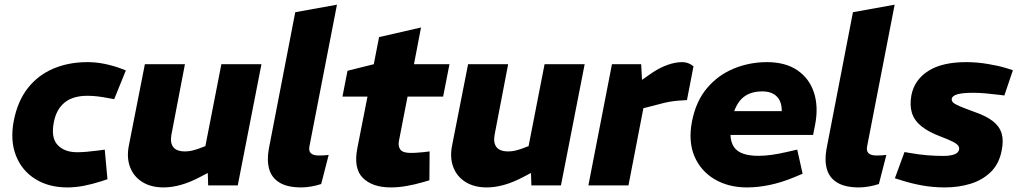

<svg xmlns="http://www.w3.org/2000/svg" viewBox="-20 -790 4344 818"><path d="M266.5 8.5Q187.6 8.5 130.4 -27.3Q73.1 -63 47.9 -127.2Q22.7 -191.5 38.7 -275.4Q55.1 -359.4 98.8 -414.9Q142.5 -470.3 207.7 -497.8Q272.9 -525.3 352.2 -525.3Q388.3 -525.3 423.5 -518.3Q458.7 -511.3 493.3 -498.8L516.2 -489.9L466.5 -367.4L436.9 -372.9Q415.9 -376.9 394.9 -379.4Q373.9 -381.9 352.4 -381.9Q290.7 -381.9 255.4 -353.2Q220 -324.6 209.4 -269.4Q196.4 -203.2 225.5 -172.3Q254.6 -141.4 308.7 -141.4Q342.9 -141.4 399.8 -148.9L426.3 -152.5L437.8 -26.4L412.4 -18Q371.9 -5 336.2 1.8Q300.5 8.5 266.5 8.5Z M677 8.5Q623.5 8.5 586.5 -14.5Q549.6 -37.5 534.1 -78.2Q518.7 -118.9 529.2 -170.8L597.2 -516.4H767.9L710.4 -216.7Q703.9 -182.5 717.9 -163.7Q732 -144.9 768.6 -144.9Q783.1 -144.9 797.2 -148.1Q811.3 -151.4 825.9 -156.5L855 -167.5L923.1 -516.4H1093.9L992.9 0H866.9L864 -91.4L895.3 -68.8L834.3 -36.9Q791.3 -13.9 751.9 -2.7Q712.5 8.5 677 8.5Z M1348.4 -6Q1328.9 0.5 1306.4 4.5Q1284 8.5 1263.6 8.5Q1204.7 8.5 1171 -12Q1137.3 -32.5 1126.8 -69.7Q1116.4 -106.8 1125.3 -155.7L1237.9 -738L1415.6 -770L1298.6 -168.2Q1294.1 -147.1 1304.3 -137.3Q1314.6 -127.5 1338.1 -127.5Q1349.1 -127.5 1359.4 -128Q1369.7 -128.5 1380.3 -130Z M1645.3 8.5Q1566.9 8.5 1526.2 -31.7Q1485.5 -71.8 1502.4 -158.7L1545.6 -378.3H1439L1460.5 -488.5L1572.5 -516.4L1595 -631.9L1773.7 -672.9L1743.7 -516.4H1894.9L1867.9 -378.3H1716.3L1679.7 -190.1Q1675.2 -166.5 1685.9 -152.5Q1696.7 -138.5 1729.6 -138.5Q1746.7 -138.5 1760.3 -139.8Q1773.8 -141 1787.4 -142L1810.3 -145L1809.4 -22L1783.9 -14.4Q1746.5 -3.5 1711.6 2.5Q1676.7 8.5 1645.3 8.5Z M2054 8.5Q2000.5 8.5 1963.5 -14.5Q1926.6 -37.5 1911.1 -78.2Q1895.7 -118.9 1906.2 -170.8L1974.2 -516.4H2144.9L2087.4 -216.7Q2080.9 -182.5 2094.9 -163.7Q2109 -144.9 2145.6 -144.9Q2160.1 -144.9 2174.2 -148.1Q2188.3 -151.4 2202.9 -156.5L2232 -167.5L2300.1 -516.4H2470.9L2369.9 0H2243.9L2241 -91.4L2272.3 -68.8L2211.3 -36.9Q2168.3 -13.9 2128.9 -2.7Q2089.5 8.5 2054 8.5Z M2486.7 0 2587.2 -516.4H2711.7L2716.6 -422L2679.7 -425L2760.6 -481.4Q2793.1 -502.8 2825.6 -514.1Q2858.2 -525.3 2885.7 -525.3Q2912.7 -525.8 2934.6 -507.4L2906.7 -363.6Q2887.2 -362.6 2868.5 -361.1Q2849.7 -359.5 2830.2 -356Q2810.6 -352.5 2787.6 -346L2721.1 -328.9L2657.5 0Z M3162.4 8.5Q3083.5 8.5 3024.6 -26.3Q2965.6 -61 2938.6 -124.2Q2911.7 -187.5 2928.2 -273Q2945.2 -359.4 2992.6 -415.1Q3040 -470.8 3106.9 -498.1Q3173.8 -525.3 3247.3 -525.3Q3326.2 -525.3 3377.2 -490.6Q3428.1 -455.8 3447.8 -395.6Q3467.6 -335.4 3452.6 -258L3444.1 -215.1H3092Q3093.5 -182.9 3107.2 -163.3Q3121 -143.7 3147.3 -134.9Q3173.6 -126.1 3211.2 -126.1Q3236.7 -126.1 3266.2 -130.1Q3295.7 -134.1 3328.2 -141.6L3376.5 -152.6L3399.5 -49.9L3362.5 -34.4Q3309.6 -12.5 3259.2 -2Q3208.8 8.5 3162.4 8.5ZM3108 -316.4H3310.6Q3311.1 -357 3289.5 -378.8Q3267.9 -400.6 3227.8 -400.6Q3183.2 -400.6 3153.9 -380.8Q3124.5 -361 3108 -316.4Z M3724.4 -6Q3704.9 0.5 3682.4 4.5Q3660 8.5 3639.6 8.5Q3580.7 8.5 3547 -12Q3513.3 -32.5 3502.8 -69.7Q3492.4 -106.8 3501.3 -155.7L3613.9 -738L3791.6 -770L3674.6 -168.2Q3670.1 -147.1 3680.3 -137.3Q3690.6 -127.5 3714.1 -127.5Q3725.1 -127.5 3735.4 -128Q3745.7 -128.5 3756.3 -130Z M4006.4 8.5Q3954.9 8.5 3909.3 0.2Q3863.6 -8 3819.7 -22L3792.6 -30.5L3833.5 -142.2L3860 -137.7Q3897.5 -131.2 3931.9 -128.4Q3966.4 -125.7 3999.4 -125.7Q4028.5 -125.7 4046.4 -132.5Q4064.2 -139.2 4066.3 -153.8Q4067.3 -161.9 4062.3 -169.4Q4057.2 -177 4039.9 -186Q4022.7 -195 3986.6 -208.6Q3936.1 -227.6 3905.6 -252.1Q3875.1 -276.6 3865.1 -309.3Q3855.1 -342 3863.1 -385Q3875.6 -449.4 3934.4 -487.4Q3993.3 -525.3 4096.6 -525.3Q4141 -525.3 4187.9 -517.6Q4234.8 -509.9 4266.9 -499.9L4295.4 -490.9L4259 -383.2L4239.5 -385.7Q4207.5 -389.7 4179.2 -392.2Q4151 -394.7 4127 -394.7Q4081.5 -394.7 4059.1 -388.4Q4036.8 -382.1 4034.8 -368.6Q4033.7 -360.5 4040.3 -353.7Q4046.8 -346.9 4067.6 -337.9Q4088.4 -328.9 4131.4 -313.3Q4181.9 -295.8 4210.1 -273.8Q4238.4 -251.8 4247.4 -221.3Q4256.4 -190.8 4247.4 -147.8Q4236.4 -91.3 4200.5 -56.6Q4164.5 -21.9 4113.6 -6.7Q4062.7 8.5 4006.4 8.5Z"/></svg>

Font: REM Medium
Style: Italic
Weight: 500
Italic angle: -11°
Designer: Octavio Pardo
Foundry: Ashler Design
Version: Version 1.005;gftools[0.9.28]